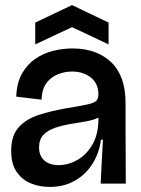

<svg xmlns="http://www.w3.org/2000/svg" viewBox="-20 -724 554 757"><path d="M177 13Q136 13 101.5 -1Q67 -15 45.5 -46.5Q24 -78 24 -129Q24 -190 54.5 -223Q85 -256 134.5 -271.5Q184 -287 241 -297Q296 -306 323.5 -312Q351 -318 359.5 -326.5Q368 -335 368 -351Q368 -395 338 -418.5Q308 -442 264 -442Q236 -442 209 -431.5Q182 -421 163.5 -397Q145 -373 144 -331L44 -343Q46 -397 66.5 -433.5Q87 -470 119 -492Q151 -514 189.5 -523.5Q228 -533 266 -533Q361 -533 418 -479Q475 -425 475 -318V-221Q475 -166 475.5 -110.5Q476 -55 476 0H377Q379 -43 381 -84.5Q383 -126 386 -173H378Q371 -120 344.5 -78Q318 -36 275 -11.5Q232 13 177 13ZM212 -73Q249 -73 284.5 -93Q320 -113 343.5 -152.5Q367 -192 368 -250V-260Q347 -250 316.5 -245Q286 -240 254.5 -234.5Q223 -229 195.5 -219.5Q168 -210 151 -192Q134 -174 134 -143Q134 -110 154.5 -91.5Q175 -73 212 -73ZM119 -549V-635L264 -704L408 -635V-549L264 -617Z"/></svg>

Font: Bricolage Grotesque 48pt Medium
Style: Regular
Weight: 500
Designer: Mathieu Triay
Foundry: Atelier Triay
Version: Version 1.000; ttfautohint (v1.8.4.7-5d5b);gftools[0.9.32]